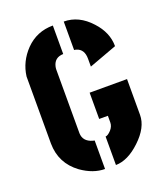

<svg xmlns="http://www.w3.org/2000/svg" viewBox="-129 -777 753 872"><g transform="rotate(-20 247.5 -341.5)"><path d="M37.1 -187.5V-511.7Q45.9 -581.1 96.7 -633.8Q150.4 -688.5 228.5 -688.5V-550.8Q186.5 -549.8 176.8 -510.7Q174.8 -502 174.8 -496.1V-187.5Q175.8 -147.5 219.7 -134.8Q225.6 -132.8 228.5 -132.8V4.9Q171.9 4.9 115.2 -35.2Q38.1 -91.8 37.1 -187.5ZM281.2 4.9V-132.8Q292 -132.8 308.6 -150.4Q323.2 -167 323.2 -185.5V-217.8H281.2V-344.7H461.9V-171.9Q461.9 -111.3 399.4 -52.7Q339.8 3.9 281.2 4.9ZM281.2 -550.8V-688.5Q353.5 -688.5 410.2 -626Q461.9 -570.3 461.9 -503.9L327.1 -454.1V-492.2Q327.1 -538.1 292 -548.8Q286.1 -550.8 281.2 -550.8Z"/></g></svg>

Font: Post No Bills Colombo
Style: ExtraBold
Weight: 900
Designer: Kosala Senevirathne, Siva Puranthara, Lasantha Premarathna, Tharique Azeez
Foundry: Mooniak
Version: Version 1.220 ; ttfautohint (v1.5)